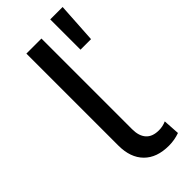

<svg xmlns="http://www.w3.org/2000/svg" viewBox="-235 -752 796 796"><g transform="rotate(-45 163.5 -353.5)"><path d="M122.4 -33.6C148.1 -7.5 184.6 5.5 231.8 5.5C253.9 5.5 275.1 1.8 295.3 -5.5L290.7 -78.2C277.2 -72.1 262.8 -69 247.5 -69C222.3 -69 203.5 -76.1 190.9 -90.2C178.3 -104.3 172 -124.5 172 -150.9V-682.6H83.7V-143.5C83.7 -96.3 96.6 -59.6 122.4 -33.6ZM253.9 -713V-535.4H315.6L326.6 -713Z"/></g></svg>

Font: Montserrat Ace
Style: Regular
Weight: 500
Designer: Julieta Ulanovsky
Foundry: Julieta Ulanovsky
Version: Version 1